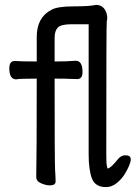

<svg xmlns="http://www.w3.org/2000/svg" viewBox="-20 -740 554 784"><path d="M413 24Q369 24 355.5 -11Q342 -46 342 -110V-641H272Q229 -641 216 -627.5Q203 -614 203 -585V-489Q257 -489 289 -492Q317 -492 317 -446Q317 -417 295 -417Q279 -417 264.5 -418Q250 -419 203 -419Q203 -79 205 -45Q207 -16 207 1Q207 17 183 17Q168 17 148 8.5Q128 0 128 -17Q130 -103 130 -419Q59 -419 46 -416Q18 -416 18 -461Q18 -491 40 -491Q65 -489 130 -489V-589Q130 -669 190 -700Q215 -714 280.5 -714Q346 -714 372 -720Q404 -720 415 -686Q418 -675 418 -668Q418 -660 416 -653.5Q414 -647 414 -108Q414 -68 417 -60L419 -52Q431 -52 459 -87Q473 -106 492 -106Q514 -106 514 -89Q514 -80 507 -63Q500 -46 488 -27Q476 -8 456 8Q436 24 413 24Z"/></svg>

Font: LXGW WenKai Mono TC
Style: Bold
Weight: 700
Designer: LXGW / Fontworks Inc.
Foundry: LXGW / Fontworks Inc.
Version: Version 1.330